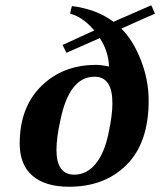

<svg xmlns="http://www.w3.org/2000/svg" viewBox="-20 -694 610 731"><path d="M393 -186Q408 -255 408 -301Q408 -402 340 -402Q244 -402 210 -237Q195 -170 195 -123Q195 -29 263 -29Q309 -29 343 -69Q377 -109 393 -186ZM412 -611 556 -674 570 -642Q501 -612 442 -585Q486 -542 516 -466Q546 -390 546 -311Q546 -151 462.5 -67Q379 17 243 17Q152 17 103.5 -25Q55 -67 55 -147Q55 -285 137 -366Q219 -447 346 -447Q363 -447 395 -441Q393 -499 360 -549L233 -493L218 -523Q223 -525 238.5 -532Q254 -539 282 -552Q310 -565 339 -578Q296 -629 247 -642Q250 -659 254 -671Q348 -659 412 -611Z"/></svg>

Font: GFS Artemisia
Style: Bold Italic
Weight: 700
Italic angle: -12°
Designer: Designed by Takis Katsoulidis and George D. Matthiopoulos.
Foundry: Designed by Takis Katsoulidis and George D. Matthiopoulos.
Version: Version 1.0